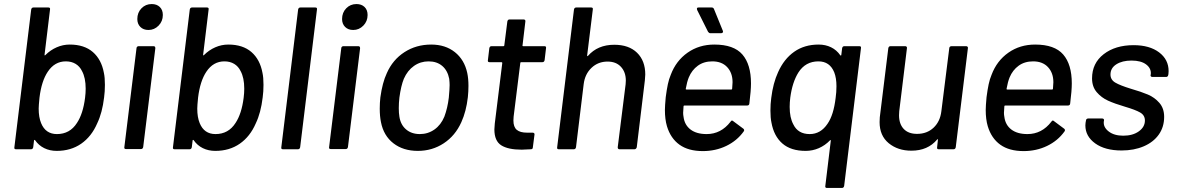

<svg xmlns="http://www.w3.org/2000/svg" viewBox="-20 -737 5809 948"><path d="M498 -318Q498 -285 494 -256Q485 -180 460 -128Q432 -63 381 -27.5Q330 8 260 8Q226 8 198.5 -5.5Q171 -19 153 -45Q151 -47 149.5 -46Q148 -45 148 -43L144 -10Q142 0 133 0H59Q49 0 51 -10L134 -690Q136 -700 145 -700H219Q229 -700 227 -690L200 -467Q200 -461 204 -465Q229 -490 260 -503.5Q291 -517 324 -517Q396 -517 438.5 -480Q481 -443 493 -377Q498 -355 498 -318ZM400 -254Q403 -278 403 -299Q403 -353 385 -386Q374 -409 353.5 -421.5Q333 -434 305 -434Q250 -434 216 -383Q185 -337 175 -255Q171 -215 171 -201Q171 -158 183 -129Q205 -75 261 -75Q325 -75 360 -130Q390 -175 400 -254Z M658 -643Q658 -675 678.5 -696Q699 -717 729 -717Q754 -717 769 -702.5Q784 -688 784 -663Q784 -632 763 -610.5Q742 -589 713 -589Q688 -589 673 -604Q658 -619 658 -643ZM594 -11 654 -499Q654 -503 657 -506Q660 -509 664 -509H738Q747 -509 747 -499L687 -11Q685 -1 676 -1H602Q592 -1 594 -11Z M1281 -318Q1281 -285 1277 -256Q1268 -180 1243 -128Q1215 -63 1164 -27.5Q1113 8 1043 8Q1009 8 981.5 -5.5Q954 -19 936 -45Q934 -47 932.5 -46Q931 -45 931 -43L927 -10Q925 0 916 0H842Q832 0 834 -10L917 -690Q919 -700 928 -700H1002Q1012 -700 1010 -690L983 -467Q983 -461 987 -465Q1012 -490 1043 -503.5Q1074 -517 1107 -517Q1179 -517 1221.5 -480Q1264 -443 1276 -377Q1281 -355 1281 -318ZM1183 -254Q1186 -278 1186 -299Q1186 -353 1168 -386Q1157 -409 1136.5 -421.5Q1116 -434 1088 -434Q1033 -434 999 -383Q968 -337 958 -255Q954 -215 954 -201Q954 -158 966 -129Q988 -75 1044 -75Q1108 -75 1143 -130Q1173 -175 1183 -254Z M1369 -10 1452 -690Q1454 -700 1463 -700H1537Q1547 -700 1545 -690L1462 -10Q1460 0 1451 0H1377Q1367 0 1369 -10Z M1669 -643Q1669 -675 1689.5 -696Q1710 -717 1740 -717Q1765 -717 1780 -702.5Q1795 -688 1795 -663Q1795 -632 1774 -610.5Q1753 -589 1724 -589Q1699 -589 1684 -604Q1669 -619 1669 -643ZM1605 -11 1665 -499Q1665 -503 1668 -506Q1671 -509 1675 -509H1749Q1758 -509 1758 -499L1698 -11Q1696 -1 1687 -1H1613Q1603 -1 1605 -11Z M1861 -134Q1855 -163 1855 -201Q1855 -229 1858 -256Q1868 -329 1890 -376Q1919 -442 1977 -479.5Q2035 -517 2109 -517Q2179 -517 2226 -479.5Q2273 -442 2287 -377Q2293 -349 2293 -313Q2293 -286 2290 -257Q2282 -187 2258 -134Q2228 -67 2171 -29.5Q2114 8 2043 8Q1971 8 1922.5 -29.5Q1874 -67 1861 -134ZM2174 -161Q2190 -204 2196 -255Q2200 -299 2200 -317Q2200 -330 2198 -348Q2190 -389 2163.5 -411.5Q2137 -434 2096 -434Q2056 -434 2024 -411.5Q1992 -389 1974 -348Q1960 -314 1952 -255Q1949 -228 1949 -203Q1949 -179 1952 -161Q1958 -121 1985 -98Q2012 -75 2053 -75Q2093 -75 2125 -97.5Q2157 -120 2174 -161Z M2658 -430H2553Q2549 -430 2549 -426L2516 -161Q2515 -154 2515 -142Q2515 -110 2531.5 -96Q2548 -82 2582 -82H2610Q2615 -82 2617.5 -79Q2620 -76 2619 -72L2611 -10Q2611 0 2601 0Q2569 2 2556 2Q2489 2 2455 -19.5Q2421 -41 2421 -98Q2421 -107 2423 -127L2460 -426Q2460 -430 2456 -430H2397Q2387 -430 2389 -440L2396 -499Q2398 -509 2407 -509H2466Q2470 -509 2470 -513L2485 -631Q2487 -641 2496 -641H2566Q2570 -641 2572.5 -638Q2575 -635 2574 -631L2560 -513Q2559 -512 2560 -510.5Q2561 -509 2563 -509H2668Q2678 -509 2676 -499L2669 -440Q2667 -430 2658 -430Z M3166 -369Q3166 -360 3164 -340L3124 -10Q3123 -6 3120 -3Q3117 0 3113 0H3039Q3030 0 3030 -10L3069 -321Q3070 -327 3070 -339Q3070 -381 3046 -407Q3022 -433 2980 -433Q2933 -433 2900.5 -402Q2868 -371 2862 -322L2824 -10Q2822 0 2813 0H2739Q2729 0 2731 -10L2814 -690Q2816 -700 2825 -700H2899Q2909 -700 2907 -690L2879 -463Q2879 -461 2880.5 -460Q2882 -459 2883 -461Q2931 -516 3013 -516Q3085 -516 3125.5 -476.5Q3166 -437 3166 -369Z M3680 -226Q3679 -216 3669 -216H3359Q3355 -216 3355 -212Q3353 -188 3353 -180Q3353 -170 3355 -160Q3360 -120 3389.5 -97.5Q3419 -75 3469 -75Q3540 -75 3587 -136Q3593 -146 3600 -139L3651 -101Q3657 -95 3652 -88Q3619 -42 3566 -16.5Q3513 9 3450 9Q3379 9 3335 -22.5Q3291 -54 3273 -114Q3263 -148 3263 -194Q3263 -213 3267 -257Q3272 -295 3277.5 -321Q3283 -347 3292 -368Q3318 -437 3375 -477Q3432 -517 3507 -517Q3603 -517 3645.5 -468Q3688 -419 3688 -325Q3688 -290 3680 -226ZM3381 -355Q3372 -333 3366 -299Q3365 -295 3369 -295H3591Q3595 -295 3595 -299Q3597 -323 3597 -331Q3597 -377 3570.5 -405.5Q3544 -434 3497 -434Q3455 -434 3425.5 -412.5Q3396 -391 3381 -355ZM3550 -581Q3550 -577 3547 -575Q3544 -573 3539 -573H3487Q3481 -573 3476 -580L3422 -688Q3421 -690 3421 -694Q3421 -700 3429 -700H3494Q3502 -700 3505 -693L3549 -585Q3550 -584 3550 -581Z M4149 -509H4223Q4233 -509 4231 -499L4148 181Q4146 191 4137 191H4063Q4053 191 4055 181L4082 -42Q4083 -44 4081.5 -45Q4080 -46 4078 -44Q4054 -19 4023 -5.5Q3992 8 3958 8Q3885 8 3843 -28.5Q3801 -65 3789 -132Q3784 -155 3784 -191Q3784 -224 3788 -253Q3797 -327 3822 -381Q3851 -446 3901.5 -481.5Q3952 -517 4022 -517Q4056 -517 4083.5 -503.5Q4111 -490 4129 -464Q4131 -462 4132.5 -463Q4134 -464 4134 -466L4138 -499Q4140 -509 4149 -509ZM4106 -254Q4110 -282 4110 -311Q4110 -352 4099 -380Q4077 -434 4021 -434Q3957 -434 3922 -379Q3892 -331 3882 -255Q3879 -231 3879 -209Q3879 -156 3897 -123Q3920 -75 3978 -75Q4032 -75 4066 -126Q4096 -169 4106 -254Z M4678 -509H4750Q4755 -509 4757.5 -506Q4760 -503 4759 -499L4699 -10Q4697 0 4688 0H4615Q4605 0 4607 -10L4611 -47Q4612 -49 4610.5 -49.5Q4609 -50 4607 -48Q4561 7 4480 7Q4413 7 4368 -30Q4323 -67 4323 -134Q4323 -150 4324 -158L4366 -499Q4368 -509 4377 -509H4450Q4454 -509 4456.5 -506Q4459 -503 4458 -499L4420 -188Q4419 -181 4419 -168Q4419 -125 4442 -100.5Q4465 -76 4508 -76Q4557 -76 4589.5 -106.5Q4622 -137 4628 -188L4667 -499Q4667 -503 4670 -506Q4673 -509 4678 -509Z M5264 -226Q5263 -216 5253 -216H4943Q4939 -216 4939 -212Q4937 -188 4937 -180Q4937 -170 4939 -160Q4944 -120 4973.5 -97.5Q5003 -75 5053 -75Q5124 -75 5171 -136Q5177 -146 5184 -139L5235 -101Q5241 -95 5236 -88Q5203 -42 5150 -16.5Q5097 9 5034 9Q4963 9 4919 -22.5Q4875 -54 4857 -114Q4847 -148 4847 -194Q4847 -213 4851 -257Q4856 -295 4861.5 -321Q4867 -347 4876 -368Q4902 -437 4959 -477Q5016 -517 5091 -517Q5187 -517 5229.5 -468Q5272 -419 5272 -325Q5272 -290 5264 -226ZM4965 -355Q4956 -333 4950 -299Q4949 -295 4953 -295H5175Q5179 -295 5179 -299Q5181 -323 5181 -331Q5181 -377 5154.5 -405.5Q5128 -434 5081 -434Q5039 -434 5009.5 -412.5Q4980 -391 4965 -355Z M5339 -118Q5339 -127 5340 -131L5342 -142Q5342 -146 5345 -149Q5348 -152 5353 -152H5422Q5427 -152 5429.5 -149Q5432 -146 5431 -142L5430 -137Q5427 -109 5454 -88Q5481 -67 5526 -67Q5573 -67 5603 -88.5Q5633 -110 5633 -142Q5633 -168 5609.5 -181.5Q5586 -195 5535 -210Q5484 -225 5451 -240Q5418 -255 5395 -282Q5372 -309 5372 -350Q5372 -425 5429.5 -469.5Q5487 -514 5577 -514Q5656 -514 5703 -478.5Q5750 -443 5750 -386Q5750 -375 5749 -370L5748 -367Q5748 -363 5745 -360Q5742 -357 5738 -357H5670Q5665 -357 5662.5 -360Q5660 -363 5661 -367L5662 -370Q5665 -399 5639.5 -418.5Q5614 -438 5567 -438Q5521 -438 5492 -419.5Q5463 -401 5463 -369Q5463 -343 5487 -329Q5511 -315 5563 -299Q5615 -284 5648 -270Q5681 -256 5704.5 -229Q5728 -202 5728 -160Q5728 -110 5701.5 -72.5Q5675 -35 5627 -14.5Q5579 6 5518 6Q5436 6 5387.5 -29Q5339 -64 5339 -118Z"/></svg>

Font: Barlow Medium
Style: Italic
Weight: 500
Italic angle: -7°
Designer: Jeremy Tribby
Foundry: Tribby Type
Version: Version 1.408